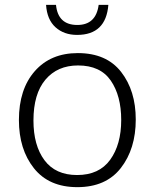

<svg xmlns="http://www.w3.org/2000/svg" viewBox="-20 -762 640 792"><path d="M427 -742H387Q376 -659 299 -659Q219 -659 211 -742H170Q174 -681 209 -649.5Q244 -618 298 -618Q417 -618 427 -742ZM540 -269Q540 -388 479.5 -465.5Q419 -543 301 -543Q189 -543 123.5 -468.5Q58 -394 58 -267Q58 -146 120 -68Q182 10 299 10Q417 10 478.5 -69Q540 -148 540 -269ZM118 -265Q118 -375 167.5 -433.5Q217 -492 302 -492Q394 -492 437 -429.5Q480 -367 480 -267Q480 -166 434.5 -103Q389 -40 298 -40Q209 -40 163.5 -101Q118 -162 118 -265Z"/></svg>

Font: Noto Sans Mono UI Light
Style: Regular
Weight: 300
Designer: Monotype Design team
Foundry: Monotype Imaging Inc.
Version: 1.000